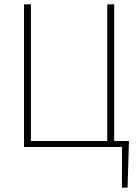

<svg xmlns="http://www.w3.org/2000/svg" viewBox="-20 -680 640 888"><path d="M91 0V-660H123V-28H476V-660H508V-28H576V-12L570 188H544V0Z"/></svg>

Font: Source Code Pro ExtraLight
Style: Regular
Weight: 200
Monospace: yes
Designer: Paul D. Hunt, Teo Tuominen
Foundry: Adobe Systems Incorporated
Version: Version 2.030;PS 1.000;hotconv 16.6.51;makeotf.lib2.5.65220